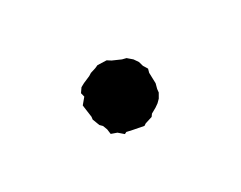

<svg xmlns="http://www.w3.org/2000/svg" viewBox="-40 -504 630 502"><g transform="rotate(-30 275.0 -253.5)"><path d="M259 -160 241 -164 235 -161 220 -174 203 -180 201 -195 196 -208 189 -215 181 -236 182 -244 178 -273 177 -281 192 -299 189 -311 198 -324 209 -330 230 -339 238 -344 254 -349 263 -353 290 -352 301 -345 326 -334 338 -331 352 -319 361 -306 365 -292 373 -279 370 -268 371 -236 367 -221 366 -211 358 -197 349 -188 339 -181 323 -172 318 -165 296 -158 290 -154Z"/></g></svg>

Font: Winky Rough ExtraBold
Style: Regular
Weight: 800
Designer: Simon Atzbach
Foundry: typofactur
Version: Version 1.206; ttfautohint (v1.8.4.7-5d5b)